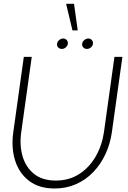

<svg xmlns="http://www.w3.org/2000/svg" viewBox="-20 -1008 694 1040"><path d="M276 13Q192 13 138 -28Q84 -69 62 -138.2Q40 -207.5 52 -292L109 -700H152L95 -292Q85 -220.5 102.5 -161Q120 -101.5 164.8 -65.8Q209.5 -30 282 -30Q355.5 -30 410.5 -66.2Q465.5 -102.5 499.2 -162Q533 -221.5 543 -292L600 -700H643L586 -292Q577 -228.5 551.2 -173.2Q525.5 -118 485.2 -76Q445 -34 392 -10.5Q339 13 276 13ZM315 -743Q303 -743 295.2 -751Q287.5 -759 289 -771Q290.5 -782.5 300.5 -791Q310.5 -799.5 322.5 -799.5Q334 -799.5 341.5 -791Q349 -782.5 347.5 -771Q345.5 -759 336 -751Q326.5 -743 315 -743ZM451 -743Q439 -743 431.2 -751Q423.5 -759 425 -771Q426.5 -782.5 436.8 -791Q447 -799.5 458.5 -799.5Q470 -799.5 477.5 -791Q485 -782.5 483.5 -771Q482 -759 472.2 -751Q462.5 -743 451 -743ZM338 -987.5H381L401 -843.5H372.5Z"/></svg>

Font: Urbanist ExtraLight
Style: Italic
Weight: 250
Version: Version 1.303